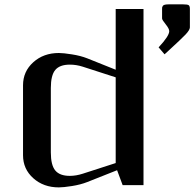

<svg xmlns="http://www.w3.org/2000/svg" viewBox="-20 -832 873 863"><path d="M833.5 -792V-708.5Q833 -696.8 813.5 -676.3Q793.9 -655.8 737.3 -604Q726.1 -593.8 719.7 -587.9L692.9 -619.1Q740.7 -670.4 740.7 -691.9Q740.7 -703.1 724.6 -722.9Q708.5 -742.7 708.5 -749V-792Q708.5 -797.4 709 -799.8Q709.5 -802.2 712.2 -805.9Q714.8 -809.6 721.7 -811Q728.5 -812.5 739.7 -812.5H802.2Q823.7 -812.5 828.6 -808.3Q833.5 -804.2 833.5 -792ZM625 0H531.2L506.3 -66.9L372.1 -13.7Q342.3 -2 303.5 4.2Q264.6 10.3 244.6 10.3Q175.8 10.3 129.6 -31Q83.5 -72.3 83.5 -134.3V-448.7Q83.5 -510.7 129.6 -552.2Q175.8 -593.8 244.6 -593.8Q264.6 -593.8 303.5 -587.6Q342.3 -581.5 372.1 -569.8L500 -518.6V-791.5H625ZM500 -484.4 352.1 -532.2Q323.2 -541.5 293.9 -541.5Q248.5 -541.5 228.5 -517.6Q208.5 -493.7 208.5 -436.5V-147Q208.5 -89.8 228.5 -65.7Q248.5 -41.5 293.9 -41.5Q321.8 -41.5 352.1 -51.3L500 -99.1Z"/></svg>

Font: Resagnicto
Style: Bold
Weight: 700
Version: Version 0.9991